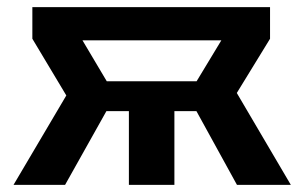

<svg xmlns="http://www.w3.org/2000/svg" viewBox="-20 -520 856 540"><path d="M18 0 166.5 -251.5 71 -411V-500H739.5V-411L646 -258.5L798 0H646.5L508.5 -251L602.5 -406.5H212L304 -251.5L163 0ZM342.5 0V-207.5H204.5V-291.5H607.5V-207.5H470.5V0Z"/></svg>

Font: Geologica Roman Medium
Style: Regular
Weight: 500
Designer: Sindre Bremnes, Frode Helland
Foundry: Monokrom Skriftforlag AS
Version: Version 1.010;gftools[0.9.28]